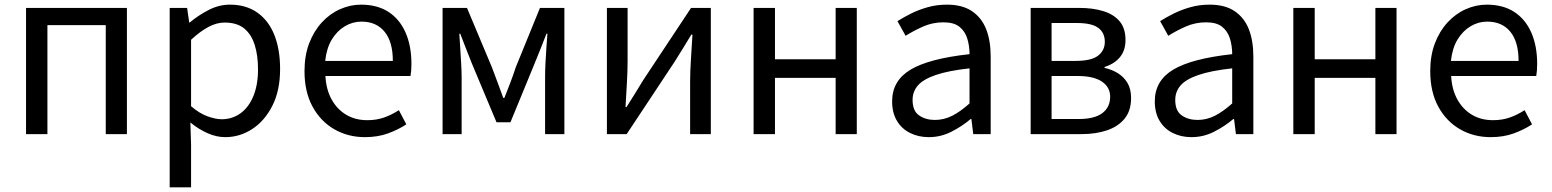

<svg xmlns="http://www.w3.org/2000/svg" viewBox="-20 -577 6675 826"><path d="M92 0V-543H526V0H435V-469H184V0Z M710 229V-543H785L794 -480H796Q833 -511 877.5 -534Q922 -557 969 -557Q1039 -557 1087.5 -522.5Q1136 -488 1160.5 -426Q1185 -364 1185 -280Q1185 -187 1151.5 -121.5Q1118 -56 1064.5 -21.5Q1011 13 949 13Q912 13 874 -3.5Q836 -20 799 -50L802 45V229ZM934 -64Q979 -64 1014.5 -89.5Q1050 -115 1070 -163.5Q1090 -212 1090 -279Q1090 -339 1075.5 -384.5Q1061 -430 1030 -455Q999 -480 946 -480Q912 -480 876.5 -461Q841 -442 802 -406V-120Q838 -89 873 -76.5Q908 -64 934 -64Z M1550 13Q1477 13 1418 -21Q1359 -55 1324.5 -118.5Q1290 -182 1290 -271Q1290 -338 1310 -390.5Q1330 -443 1364.5 -480.5Q1399 -518 1443 -537.5Q1487 -557 1533 -557Q1603 -557 1651 -526Q1699 -495 1724.5 -437.5Q1750 -380 1750 -302Q1750 -287 1749 -274Q1748 -261 1746 -250H1380Q1383 -192 1406.5 -149.5Q1430 -107 1469 -83.5Q1508 -60 1560 -60Q1600 -60 1632.5 -71.5Q1665 -83 1696 -103L1728 -42Q1693 -19 1649 -3Q1605 13 1550 13ZM1379 -315H1670Q1670 -397 1634.5 -440.5Q1599 -484 1535 -484Q1497 -484 1463.5 -464Q1430 -444 1407.5 -407Q1385 -370 1379 -315Z M1884 0V-543H1989L2096 -288Q2109 -254 2121 -221.5Q2133 -189 2145 -156H2150Q2163 -189 2175.5 -221.5Q2188 -254 2199 -288L2303 -543H2408V0H2325V-245Q2325 -270 2326.5 -303Q2328 -336 2330.5 -370Q2333 -404 2335 -432H2331Q2319 -400 2305.5 -367Q2292 -334 2280 -304L2176 -51H2116L2010 -304Q1998 -334 1985 -367.5Q1972 -401 1960 -432H1956Q1958 -404 1960 -370Q1962 -336 1964 -303Q1966 -270 1966 -245V0Z M2591 0V-543H2680V-316Q2680 -273 2677 -220.5Q2674 -168 2671 -116H2675Q2691 -141 2711.5 -174Q2732 -207 2747 -232L2953 -543H3038V0H2949V-227Q2949 -270 2952.5 -322.5Q2956 -375 2959 -428H2954Q2939 -403 2918.5 -369.5Q2898 -336 2882 -311L2676 0Z M3222 0V-543H3314V-322H3575V-543H3666V0H3575V-242H3314V0Z M3976 13Q3931 13 3895 -5Q3859 -23 3838.5 -57.5Q3818 -92 3818 -141Q3818 -230 3897.5 -277.5Q3977 -325 4151 -344Q4151 -379 4141.5 -410.5Q4132 -442 4108 -461.5Q4084 -481 4039 -481Q3992 -481 3950.5 -462.5Q3909 -444 3876 -423L3841 -486Q3866 -502 3899 -518.5Q3932 -535 3971 -546Q4010 -557 4054 -557Q4120 -557 4161.5 -529Q4203 -501 4222.5 -451.5Q4242 -402 4242 -334V0H4167L4159 -65H4156Q4118 -33 4072.5 -10Q4027 13 3976 13ZM4002 -61Q4041 -61 4076.5 -79Q4112 -97 4151 -132V-283Q4060 -273 4006 -254.5Q3952 -236 3929 -209.5Q3906 -183 3906 -147Q3906 -100 3934 -80.5Q3962 -61 4002 -61Z M4414 0V-543H4622Q4682 -543 4727 -529Q4772 -515 4797 -485Q4822 -455 4822 -405Q4822 -360 4798 -331Q4774 -302 4732 -289V-285Q4763 -278 4788.5 -262.5Q4814 -247 4830 -221Q4846 -195 4846 -155Q4846 -101 4818.5 -67Q4791 -33 4743 -16.5Q4695 0 4632 0ZM4504 -315H4607Q4675 -315 4704 -337.5Q4733 -360 4733 -397Q4733 -436 4705 -457Q4677 -478 4613 -478H4504ZM4504 -65H4621Q4689 -65 4722.5 -90.5Q4756 -116 4756 -161Q4756 -202 4720.5 -226Q4685 -250 4616 -250H4504Z M5106 13Q5061 13 5025 -5Q4989 -23 4968.5 -57.5Q4948 -92 4948 -141Q4948 -230 5027.5 -277.5Q5107 -325 5281 -344Q5281 -379 5271.5 -410.5Q5262 -442 5238 -461.5Q5214 -481 5169 -481Q5122 -481 5080.5 -462.5Q5039 -444 5006 -423L4971 -486Q4996 -502 5029 -518.5Q5062 -535 5101 -546Q5140 -557 5184 -557Q5250 -557 5291.5 -529Q5333 -501 5352.5 -451.5Q5372 -402 5372 -334V0H5297L5289 -65H5286Q5248 -33 5202.5 -10Q5157 13 5106 13ZM5132 -61Q5171 -61 5206.5 -79Q5242 -97 5281 -132V-283Q5190 -273 5136 -254.5Q5082 -236 5059 -209.5Q5036 -183 5036 -147Q5036 -100 5064 -80.5Q5092 -61 5132 -61Z M5544 0V-543H5636V-322H5897V-543H5988V0H5897V-242H5636V0Z M6393 13Q6320 13 6261 -21Q6202 -55 6167.5 -118.5Q6133 -182 6133 -271Q6133 -338 6153 -390.5Q6173 -443 6207.5 -480.5Q6242 -518 6286 -537.5Q6330 -557 6376 -557Q6446 -557 6494 -526Q6542 -495 6567.5 -437.5Q6593 -380 6593 -302Q6593 -287 6592 -274Q6591 -261 6589 -250H6223Q6226 -192 6249.5 -149.5Q6273 -107 6312 -83.5Q6351 -60 6403 -60Q6443 -60 6475.5 -71.5Q6508 -83 6539 -103L6571 -42Q6536 -19 6492 -3Q6448 13 6393 13ZM6222 -315H6513Q6513 -397 6477.5 -440.5Q6442 -484 6378 -484Q6340 -484 6306.5 -464Q6273 -444 6250.5 -407Q6228 -370 6222 -315Z"/></svg>

Font: Noto Sans HK
Style: Regular
Weight: 400
Designer: Ryoko NISHIZUKA 西塚涼子 (kana, bopomofo & ideographs); Paul D. Hunt (Latin, Greek & Cyrillic); Sandoll Communications 산돌커뮤니
Foundry: Adobe
Version: Version 2.004-H2;hotconv 1.0.118;makeotfexe 2.5.65603